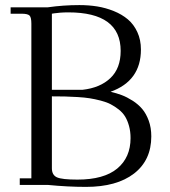

<svg xmlns="http://www.w3.org/2000/svg" viewBox="-20 -731 673 759"><path d="M22 -676.8V-702.1H168.9Q230.5 -710.9 293.9 -710.9Q330.6 -710.9 364 -705.6Q397.5 -700.2 429.7 -687.3Q461.9 -674.3 485.4 -654.5Q508.8 -634.8 522.9 -604.2Q537.1 -573.7 537.1 -535.2Q537.1 -411.1 417 -368.2Q440.4 -362.8 461.2 -355Q481.9 -347.2 504.2 -333Q526.4 -318.8 542 -300.5Q557.6 -282.2 567.9 -254.2Q578.1 -226.1 578.1 -191.9Q578.1 -97.7 509.8 -44.9Q441.4 7.8 319.8 7.8Q248.5 7.8 168.9 0H58.1V-25.9H104V-637.2Q104 -662.1 96.9 -669.4Q89.8 -676.8 64.9 -676.8ZM185.1 -65.9Q185.1 -39.1 205.1 -30Q225.1 -21 286.1 -21Q390.6 -21 443.4 -64.7Q496.1 -108.4 496.1 -185.1Q496.1 -210.9 490.2 -232.4Q484.4 -253.9 474.9 -269.8Q465.3 -285.6 449.5 -298.1Q433.6 -310.5 417.7 -318.8Q401.9 -327.1 378.2 -333.3Q354.5 -339.4 334.7 -342.5Q314.9 -345.7 286.4 -347.4Q257.8 -349.1 236.6 -349.6Q215.3 -350.1 185.1 -350.1ZM185.1 -376H306.2Q376 -383.8 416.5 -422.4Q457 -460.9 457 -529.8Q457 -682.1 250 -682.1Q233.9 -682.1 217.8 -680.9Q201.7 -679.7 193.4 -678.2L185.1 -676.8Z"/></svg>

Font: Dihjauti
Style: Regular
Weight: 400
Designer: T. Christopher White
Version: Version 3.0.0